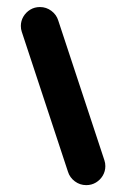

<svg xmlns="http://www.w3.org/2000/svg" viewBox="-20 -539 367 559"><path d="M177.8 -39.3 43.3 -446.7Q40.7 -454.4 40.7 -463.3Q40.7 -478.1 48.1 -490.7Q55.6 -503.3 68.1 -510.9Q80.7 -518.5 96.3 -518.5Q114.8 -518.5 129.6 -507.4Q144.4 -496.3 149.6 -479.3L284.1 -71.9Q286.7 -64.1 286.7 -55.2Q286.7 -40.4 279.3 -27.8Q271.9 -15.2 259.3 -7.6Q246.7 0 231.1 0Q212.6 0 197.8 -11.1Q183 -22.2 177.8 -39.3Z"/></svg>

Font: 26F Galaxy Hebrew Black
Style: Regular
Weight: 900
Designer: C₂₉H₂₅N₃O₅
Version: Version 1.000